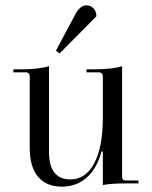

<svg xmlns="http://www.w3.org/2000/svg" viewBox="-20 -685 566 717"><path d="M202 -485 189 -496 260 -629Q278 -665 303 -665Q319 -665 329.5 -653.5Q340 -642 340 -624ZM211 12Q153 12 122 -25Q91 -62 91 -133V-399Q91 -415 75 -415H30V-426H54Q125 -426 163 -438V-118Q163 -15 243 -15Q300 -15 332 -75.5Q364 -136 364 -245V-398Q364 -415 348 -415H303V-426H328Q400 -426 436 -438V-25Q436 -11 450 -11H497V0H447Q394 0 364 6V-119H359Q342 -56 304 -22Q266 12 211 12Z"/></svg>

Font: Arapey Regular-Display
Style: Regular
Weight: 400
Designer: Eduardo Rodriguez Tunni
Foundry: Eduardo Rodriguez Tunni
Version: Version 4.000